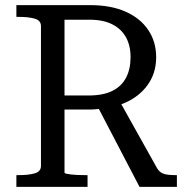

<svg xmlns="http://www.w3.org/2000/svg" viewBox="-20 -730 733 750"><path d="M357 -322 525 0H671V-46H662Q646 -46 632.5 -48Q619 -50 609.5 -56Q600 -62 593 -74L446 -337ZM232 -56V-653H330Q383 -653 418.5 -635Q454 -617 472 -584.5Q490 -552 490 -507Q490 -460 472.5 -426.5Q455 -393 419 -375Q383 -357 326 -357H212V-302H326Q342 -302 357.5 -303.5Q373 -305 388 -307Q403 -309 416 -312Q471 -324 509.5 -351.5Q548 -379 569 -418Q590 -457 590 -507Q590 -567 559 -613Q528 -659 470.5 -684.5Q413 -710 332 -710H44V-664H55Q92 -664 116 -657Q140 -650 140 -628V-82Q140 -60 116 -53Q92 -46 55 -46H44V0H322V-46H309Q296 -46 282.5 -46.5Q269 -47 257.5 -48.5Q246 -50 239 -51.5Q232 -53 232 -56Z"/></svg>

Font: Roboto Serif 28pt
Style: Regular
Weight: 400
Designer: Greg Gazdowicz
Foundry: Commercial Type
Version: Version 1.008